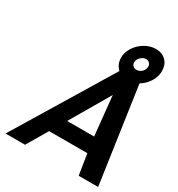

<svg xmlns="http://www.w3.org/2000/svg" viewBox="-219 -1098 1148 1239"><g transform="rotate(30 354.5 -479.0)"><path d="M555 0 531 -154H246L155 0H10L447 -720H596L700 0ZM485 -561 314 -269H515ZM411 -798Q411 -829 425.5 -858Q440 -887 463.5 -909Q487 -931 517 -944.5Q547 -958 579 -958Q626 -958 654.5 -929Q683 -900 683 -853Q683 -821 669 -791.5Q655 -762 632 -739.5Q609 -717 579.5 -703.5Q550 -690 519 -690Q471 -690 441 -720.5Q411 -751 411 -798ZM499 -813Q499 -798 509.5 -788Q520 -778 535 -778Q557 -778 574.5 -794.5Q592 -811 592 -834Q592 -849 582 -859.5Q572 -870 557 -870Q536 -870 517.5 -852.5Q499 -835 499 -813Z"/></g></svg>

Font: Perun
Style: Bold Italic
Weight: 700
Italic angle: -12°
Foundry: Copyright (c) Stefan Peev, Context Ltd, 2016
Version: Version 1.027